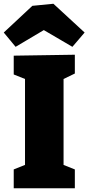

<svg xmlns="http://www.w3.org/2000/svg" viewBox="-49 -1001 470 1021"><path d="M349 -710V-610L289 -581V-124L349 -100V0H24V-100L84 -124V-581L24 -605V-705ZM235 -981 401 -828 336 -752 184 -841 34 -752 -29 -828 123 -970Z"/></svg>

Font: Bitter Pro Black
Style: Regular
Weight: 900
Designer: Sol Matas, and Bitter project Authors
Foundry: Sol Matas
Version: Version 1.010